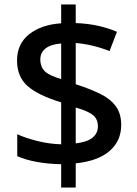

<svg xmlns="http://www.w3.org/2000/svg" viewBox="-20 -872 612 857"><path d="M253 -139Q195 -140 143.5 -149.5Q92 -159 57 -175V-273Q93 -256 147.5 -242.5Q202 -229 253 -228V-415Q149 -447 102.5 -488.5Q56 -530 56 -602Q56 -676 110 -719Q164 -762 253 -768V-852H318V-769Q372 -767 417 -757Q462 -747 502 -730L469 -644Q434 -658 395 -667.5Q356 -677 318 -680V-496Q380 -476 425.5 -454Q471 -432 496 -399Q521 -366 521 -314Q521 -243 469 -198Q417 -153 318 -143V-35H253ZM253 -678Q206 -674 183 -655.5Q160 -637 160 -607Q160 -573 180.5 -553.5Q201 -534 253 -519ZM318 -232Q369 -238 393 -257.5Q417 -277 417 -308Q417 -340 395.5 -358Q374 -376 318 -392Z"/></svg>

Font: Noto Sans Kannada UI Medium
Style: Regular
Weight: 500
Designer: Jelle Bosma - Monotype Design Team
Foundry: Monotype Imaging Inc.
Version: Version 2.005; ttfautohint (v1.8.4.7-5d5b)